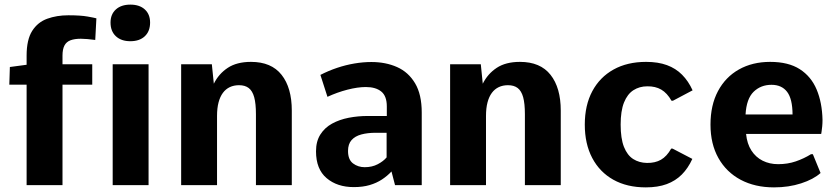

<svg xmlns="http://www.w3.org/2000/svg" viewBox="-20 -809 3661 839"><path d="M96.3 0V-439H20.7L23.1 -516.2L96.3 -526V-565.9Q96.3 -635.8 120.7 -674.1Q145.1 -712.3 186.6 -727.2Q228 -742.2 278.8 -742.2Q332 -742.2 362.3 -736.8Q392.6 -731.4 401.2 -728.9L396.2 -634.4Q377.2 -636.9 361.6 -638.3Q345.9 -639.7 333.2 -639.7Q306.1 -639.7 288.1 -633Q270.2 -626.3 261.7 -610.2Q253.1 -594 253.1 -565.9V-528.3H383.1V-439H253.1V0ZM472.4 0V-528.3H629.2V0ZM549.6 -628.9Q509.6 -628.9 486.3 -650.7Q463 -672.5 463 -710.4Q463 -746.6 486.3 -767.7Q509.6 -788.8 549.6 -788.8Q589.9 -788.8 612.9 -767.7Q635.9 -746.6 635.9 -710.4Q635.9 -672.5 612.9 -650.7Q589.9 -628.9 549.6 -628.9Z M771.6 0V-528.3H905.7L914.4 -443.2Q935.8 -486.5 975.2 -512.5Q1014.6 -538.6 1076.8 -538.6Q1165.8 -538.6 1210.4 -482.1Q1255.1 -425.6 1255.1 -325.7V0H1098.4V-310.1Q1098.4 -356.4 1090.8 -384.2Q1083.1 -411.9 1066.9 -424.3Q1050.8 -436.7 1024.5 -436.7Q1002 -436.7 984.2 -428.3Q966.4 -419.9 954 -403.2Q941.6 -386.5 935 -361.4Q928.4 -336.2 928.4 -302.6V0Z M1526.1 8.6Q1453.3 8.6 1407.1 -30.7Q1360.9 -69.9 1360.9 -147.7Q1360.9 -191.6 1380 -221.4Q1399 -251.3 1431.2 -268.9Q1463.3 -286.5 1503.8 -294.4Q1544.2 -302.2 1586.9 -302.2H1670.3V-343.7Q1670.3 -389.5 1646 -409.1Q1621.8 -428.7 1578.6 -428.7Q1543.1 -428.7 1498.4 -417.2Q1453.8 -405.7 1410.9 -385.9L1380.1 -481.7Q1415.7 -500 1453.3 -512.6Q1490.9 -525.2 1529 -531.6Q1567 -538 1603 -538Q1665.5 -538 1715.2 -515.9Q1764.8 -493.8 1793.8 -445.1Q1822.9 -396.4 1822.9 -317V0H1706.2L1690.7 -59.7Q1672.4 -40 1648.9 -24.6Q1625.5 -9.2 1595.3 -0.3Q1565.1 8.6 1526.1 8.6ZM1573.7 -78.4Q1606 -78.4 1630.6 -91.4Q1655.3 -104.3 1669.4 -121.2V-228.8H1621.8Q1586.5 -228.8 1559.1 -221.5Q1531.6 -214.2 1516.2 -196.8Q1500.8 -179.5 1500.8 -149.3Q1500.8 -111.2 1522.8 -94.8Q1544.8 -78.4 1573.7 -78.4Z M1946.9 0V-528.3H2081L2089.6 -443.2Q2111.1 -486.5 2150.5 -512.5Q2189.9 -538.6 2252.1 -538.6Q2341.1 -538.6 2385.7 -482.1Q2430.4 -425.6 2430.4 -325.7V0H2273.7V-310.1Q2273.7 -356.4 2266.1 -384.2Q2258.4 -411.9 2242.2 -424.3Q2226.1 -436.7 2199.8 -436.7Q2177.2 -436.7 2159.5 -428.3Q2141.7 -419.9 2129.3 -403.2Q2116.9 -386.5 2110.3 -361.4Q2103.7 -336.2 2103.7 -302.6V0Z M2802.1 9.8Q2720 9.8 2660.2 -23.6Q2600.4 -57 2567.9 -118.7Q2535.4 -180.3 2535.4 -264.6Q2535.4 -349 2568.2 -410.4Q2601 -471.8 2661.1 -505.2Q2721.2 -538.6 2803.2 -538.6Q2855.8 -538.6 2894.4 -524.4Q2933.1 -510.2 2960.5 -482.5Q2988 -454.9 3006.5 -414.3L2920.6 -368.8H2914.3Q2895.3 -402.5 2869.5 -417.5Q2843.8 -432.4 2808.3 -431.8Q2774.4 -431.8 2748 -414.9Q2721.6 -398 2706.8 -361.2Q2692.1 -324.4 2692.1 -264.6Q2692.1 -204 2706.5 -167.3Q2721 -130.7 2746.9 -114.1Q2772.8 -97.6 2807.1 -97Q2842.6 -96.4 2868.3 -111Q2893.9 -125.7 2912.9 -159.5H2919.2L3005.4 -114.6Q2986.8 -73.9 2959.4 -46.3Q2931.9 -18.7 2893.3 -4.4Q2854.6 9.8 2802.1 9.8Z M3362.2 9.8Q3278.9 9.8 3216.4 -23.5Q3153.9 -56.8 3119.3 -118.4Q3084.7 -180 3084.7 -264.2Q3084.7 -349.4 3117.4 -410.8Q3150.1 -472.3 3208.9 -505.4Q3267.8 -538.6 3345.3 -538.6Q3425.2 -538.6 3474.9 -506.7Q3524.6 -474.8 3548.5 -417.9Q3572.5 -361 3574.2 -285.4Q3574.2 -270.2 3572.9 -256.8Q3571.5 -243.4 3570.2 -234.6Q3568.9 -225.8 3568.4 -223.6H3240.2Q3244.4 -180.9 3263.4 -151.4Q3282.3 -122 3312.5 -106.8Q3342.8 -91.6 3380.2 -91.6Q3421.8 -91.6 3457.4 -103.8Q3493 -116 3523.9 -135.2H3532L3565.7 -53Q3534.8 -25.3 3480.7 -7.8Q3426.7 9.8 3362.2 9.8ZM3237.9 -308.8H3443.3Q3442.9 -377.2 3419.4 -407.8Q3395.9 -438.4 3351.2 -438.4Q3304.5 -438.4 3273.1 -407.9Q3241.8 -377.3 3237.9 -308.8Z"/></svg>

Font: Comme
Style: Regular
Weight: 400
Designer: Vernon Adams
Foundry: Vernon Adams
Version: Version 1.000;gftools[0.9.27]